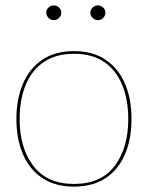

<svg xmlns="http://www.w3.org/2000/svg" viewBox="-20 -688 550 714"><path d="M255 -498Q325 -498 372.5 -466Q420 -434 444.5 -377.5Q469 -321 469 -245Q469 -170 444.5 -113.5Q420 -57 372.5 -25.5Q325 6 255 6Q186 6 138 -25.5Q90 -57 65.5 -114Q41 -171 41 -245Q41 -320 65.5 -377Q90 -434 137.5 -466Q185 -498 255 -498ZM255 -4Q356 -4 406.5 -71Q457 -138 457 -245Q457 -317 434.5 -372Q412 -427 367.5 -457.5Q323 -488 255 -488Q188 -488 143 -457.5Q98 -427 75.5 -372Q53 -317 53 -245Q53 -138 104 -71Q155 -4 255 -4ZM208 -640Q208 -630 199.5 -621.5Q191 -613 180 -613Q169 -613 160.5 -621.5Q152 -630 152 -640Q152 -652 160.5 -660Q169 -668 180 -668Q191 -668 199.5 -660Q208 -652 208 -640ZM372 -640Q372 -630 364 -621.5Q356 -613 344 -613Q333 -613 324.5 -621.5Q316 -630 316 -640Q316 -652 324.5 -660Q333 -668 344 -668Q355 -668 363.5 -660Q372 -652 372 -640Z"/></svg>

Font: Aleo Thin
Style: Regular
Weight: 250
Designer: Alessio Laiso
Foundry: Alessio Laiso
Version: Version 2.001;gftools[0.9.29]